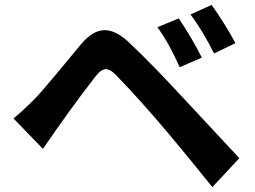

<svg xmlns="http://www.w3.org/2000/svg" viewBox="-20 -768 1040 783"><path d="M843 -748 757 -709C794 -659 821 -613 853 -550L940 -592C917 -637 872 -708 843 -748ZM709 -693 622 -657C659 -606 684 -557 713 -494L803 -533C781 -579 737 -652 709 -693ZM35 -285 155 -161C224 -261 295 -361 370 -457C385 -476 398 -486 412 -486C424 -486 437 -478 452 -463C592 -319 720 -161 846 -5L956 -123C879 -205 777 -316 710 -387C650 -452 573 -532 506 -595C470 -629 437 -645 407 -645C373 -645 341 -624 310 -587C241 -505 163 -407 118 -361C87 -331 65 -309 35 -285Z"/></svg>

Font: DAIFUKU Sans JP
Style: Bold
Weight: 700
Designer: Original font ‘Source Han Sans JP’ : Ryoko NISHIZUKA  (kana, bopomofo & ideographs); Paul D. Hunt (Latin, Greek & Cyrill
Foundry: Daifuku
Version: Version 1.001